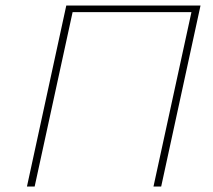

<svg xmlns="http://www.w3.org/2000/svg" viewBox="-20 -678 773 698"><path d="M566 0H538L676 -634H244L106 0H78L221 -658H709Z"/></svg>

Font: Ysabeau Extralight
Style: Italic
Weight: 200
Italic angle: -12°
Designer: Christian Thalmann (Catharsis Fonts)
Version: Version 0.003